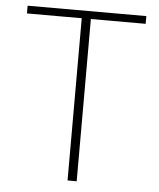

<svg xmlns="http://www.w3.org/2000/svg" viewBox="-52 -771 677 817"><g transform="rotate(5 286.5 -363.0)"><path d="M267 0H306V-693H540V-726H33V-693H267Z"/></g></svg>

Font: Harano Aji Gothic CN ExtraLight
Style: Regular
Weight: 250
Foundry: Masamichi Hosoda
Version: HaranoAjiGothicCN-ExtraLight version 20230610;ttx 4.39.4